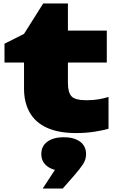

<svg xmlns="http://www.w3.org/2000/svg" viewBox="-20 -752 675 1111"><path d="M6 -390V-499L119 -556L230 -732H373V-575H598V-390H373V-272Q373 -217 394 -194.5Q415 -172 480 -172Q520 -172 551.5 -177.5Q583 -183 608 -191V-7Q574 3 524.5 10.5Q475 18 421 18Q319 18 252 -12.5Q185 -43 152 -101Q119 -159 119 -239V-390ZM227 339 339 168 349 237Q290 237 254.5 211Q219 185 219 139Q219 93 254.5 67.5Q290 42 349 42Q408 42 443 67.5Q478 93 478 140Q478 171 460.5 198Q443 225 407 266L343 339Z"/></svg>

Font: Unbounded Black
Style: Regular
Weight: 900
Designer: Luke Prowse, Jean-Baptiste Morizot, Fátima Lázaro, Florian Runge
Foundry: NaN
Version: Version 1.701;gftools[0.9.28.dev5+ged2979d]